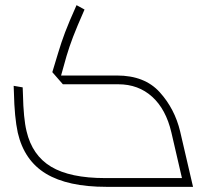

<svg xmlns="http://www.w3.org/2000/svg" viewBox="-20 -725 791 745"><path d="M729 0H393Q243 0 158.5 -51Q74 -102 49 -210Q36 -270 34 -366L33 -392L68 -386L69 -360Q71 -265 83 -216Q105 -122 178.5 -78Q252 -34 388 -34H686L645 -211Q624 -301 570.5 -349.5Q517 -398 439 -398H224L183 -445L206 -521Q218 -561 232.5 -599.5Q247 -638 277 -705L308 -688Q278 -620 263.5 -582Q249 -544 238 -507L217 -432H434Q541 -432 599.5 -367.5Q658 -303 679 -215Z"/></svg>

Font: Cairo ExtraLight
Style: Italic
Weight: 275
Italic angle: -13°
Designer: Mohamed Gaber, Accademia di Belle Arti di Urbino and others
Foundry: Kief Type Foundry, Accademia di Belle Arti di Urbino and others
Version: Version 3.011